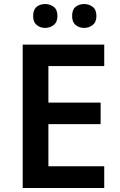

<svg xmlns="http://www.w3.org/2000/svg" viewBox="-20 -936 598 956"><path d="M499 0H93V-714H499V-607H221V-425H481V-318H221V-108H499ZM145 -856Q145 -888 162.5 -902Q180 -916 205 -916Q229 -916 247.5 -902Q266 -888 266 -856Q266 -826 247.5 -811.5Q229 -797 205 -797Q180 -797 162.5 -811.5Q145 -826 145 -856ZM339 -856Q339 -888 356.5 -902Q374 -916 399 -916Q423 -916 441.5 -902Q460 -888 460 -856Q460 -826 441.5 -811.5Q423 -797 399 -797Q374 -797 356.5 -811.5Q339 -826 339 -856Z"/></svg>

Font: Noto Sans Gurmukhi UI SemiBold
Style: Regular
Weight: 600
Designer: Jelle Bosma - Monotype Design Team
Foundry: Monotype Imaging Inc.
Version: Version 2.004; ttfautohint (v1.8.4.7-5d5b)